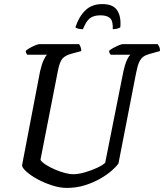

<svg xmlns="http://www.w3.org/2000/svg" viewBox="-20 -920 803 940"><path d="M307 0Q273 0 234.5 -12.5Q196 -25 163 -43Q130 -61 109 -80Q88 -99 88 -111L176 -570Q184 -605 194 -626.5Q204 -648 211 -652H114Q112 -654 109 -659Q106 -664 106 -671Q113 -678 126.5 -685.5Q140 -693 153.5 -698.5Q167 -704 173 -704H367Q371 -699 374.5 -690Q378 -681 378 -670L330 -657Q300 -649 286 -633.5Q272 -618 263 -571L178 -137Q186 -125 206 -112.5Q226 -100 250.5 -89.5Q275 -79 298.5 -73Q322 -67 337 -67Q364 -67 396.5 -76.5Q429 -86 456.5 -99Q484 -112 495 -123L584 -570Q591 -603 601 -625Q611 -647 619 -652H522Q520 -654 517 -659.5Q514 -665 514 -671Q521 -678 535 -685.5Q549 -693 562.5 -698.5Q576 -704 581 -704H752Q755 -700 759.5 -691Q764 -682 763 -670L713 -656Q694 -651 682 -642.5Q670 -634 661.5 -616Q653 -598 646 -561L560 -120Q551 -106 528 -85.5Q505 -65 471 -45.5Q437 -26 395.5 -13Q354 0 307 0ZM386 -777Q372 -777 362 -780Q352 -783 349 -786Q366 -838 397.5 -869Q429 -900 481 -900Q534 -900 554 -869Q574 -838 569 -786Q565 -783 554.5 -780Q544 -777 532 -777Q534 -817 519 -831Q504 -845 472 -845Q439 -845 420.5 -831Q402 -817 386 -777Z"/></svg>

Font: Texturina 72pt 72pt Medium
Style: Italic
Weight: 500
Italic angle: -11°
Designer: Guillermo Torres Carreño
Foundry: Omnibus-Type
Version: Version 1.002; ttfautohint (v1.8.3)